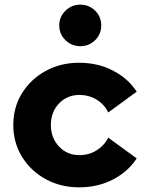

<svg xmlns="http://www.w3.org/2000/svg" viewBox="-20 -793 640 823"><path d="M319 10Q239 10 175 -25.5Q111 -61 74 -121.5Q37 -182 37 -257Q37 -333 74 -393Q111 -453 175 -488.5Q239 -524 319 -524Q400 -524 465 -490Q530 -456 566 -400L444 -311Q427 -346 394 -366Q361 -386 320 -386Q268 -386 233 -349.5Q198 -313 198 -257Q198 -202 233 -165Q268 -128 320 -128Q361 -128 394 -148.5Q427 -169 444 -203L566 -114Q530 -58 465 -24Q400 10 319 10ZM324 -595Q287 -595 260.5 -621Q234 -647 234 -684Q234 -721 260.5 -747Q287 -773 324 -773Q362 -773 388 -747Q414 -721 414 -684Q414 -647 388 -621Q362 -595 324 -595Z"/></svg>

Font: Red Hat Mono
Style: Bold
Weight: 700
Monospace: yes
Designer: Pentagram, MCKL
Foundry: Pentagram, MCKL
Version: Version 1.023; ttfautohint (v1.8.3)